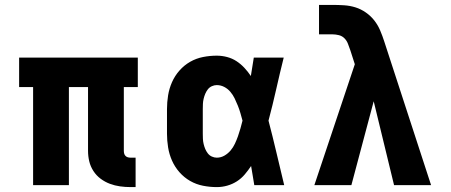

<svg xmlns="http://www.w3.org/2000/svg" viewBox="-20 -755 1840 783"><path d="M533 8H513Q491 8 469.5 5Q448 2 428 -5.5Q408 -13 390.5 -26Q373 -39 361 -57.5Q349 -76 344 -97Q339 -118 339 -140V-400H261V0H115V-400H58V-520H542V-400H485V-140Q485 -134 486.5 -128.5Q488 -123 492 -119Q496 -115 501.5 -113.5Q507 -112 513 -112H533Z M864 8Q836 8 808 2.5Q780 -3 755.5 -17Q731 -31 712 -52.5Q693 -74 681.5 -100Q670 -126 665.5 -154Q661 -182 661 -210V-310Q661 -338 665.5 -366Q670 -394 681.5 -420Q693 -446 712 -467.5Q731 -489 755.5 -503Q780 -517 808 -522.5Q836 -528 864 -528Q885 -528 906 -522.5Q927 -517 944.5 -505.5Q962 -494 976.5 -478.5Q991 -463 1003 -445Q1006 -464 1009 -482.5Q1012 -501 1015 -520H1137Q1121 -456 1106.5 -391.5Q1092 -327 1075 -263Q1092 -198 1107.5 -132Q1123 -66 1139 0H1017Q1014 -20 1010.5 -39.5Q1007 -59 1004 -78Q992 -60 978 -43.5Q964 -27 946 -15.5Q928 -4 907 2Q886 8 864 8ZM864 -112Q881 -112 895.5 -120.5Q910 -129 920.5 -141.5Q931 -154 938 -169Q945 -184 950.5 -199.5Q956 -215 960.5 -231Q965 -247 969 -263Q965 -278 960.5 -293.5Q956 -309 950 -324Q944 -339 937 -353.5Q930 -368 919.5 -380.5Q909 -393 894.5 -400.5Q880 -408 864 -408Q854 -408 844 -403.5Q834 -399 827.5 -390.5Q821 -382 817 -372.5Q813 -363 810.5 -352.5Q808 -342 807.5 -331.5Q807 -321 807 -310V-210Q807 -199 807.5 -188.5Q808 -178 810.5 -167.5Q813 -157 817 -147.5Q821 -138 827.5 -129.5Q834 -121 844 -116.5Q854 -112 864 -112Z M1262 0 1427 -493 1409 -549Q1404 -562 1399.5 -575Q1395 -588 1385.5 -598Q1376 -608 1362.5 -611.5Q1349 -615 1335 -615H1281V-735H1335Q1359 -735 1383 -733.5Q1407 -732 1429.5 -725Q1452 -718 1472 -704Q1492 -690 1506.5 -671.5Q1521 -653 1530.5 -630.5Q1540 -608 1547 -586L1738 0H1587L1504 -342L1413 0Z"/></svg>

Font: Iosevka Aile Heavy
Style: Regular
Weight: 900
Designer: Belleve Invis
Foundry: Belleve Invis
Version: Version 31.1.0; ttfautohint (v1.8.4)